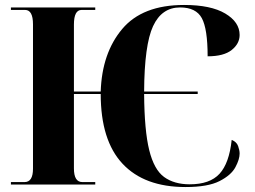

<svg xmlns="http://www.w3.org/2000/svg" viewBox="-20 -744 1027 774"><path d="M728 10Q818 10 865 -14Q912 -38 929 -70Q946 -102 946 -125Q946 -138 940 -155Q934 -172 914 -180Q904 -86 865 -43.5Q826 -1 745 -1Q682 -1 641.5 -30.5Q601 -60 581.5 -139Q562 -218 561 -365H777V-375H561Q562 -563 597 -638.5Q632 -714 706 -714Q770 -714 793.5 -671Q817 -628 817 -517Q882 -517 914 -542.5Q946 -568 946 -603Q946 -655 888 -689.5Q830 -724 722 -724Q554 -724 472.5 -627Q391 -530 386 -375H278V-645Q278 -704 309 -704H364V-714H24V-704H81Q113 -704 113 -646V-64Q113 -10 79 -10H24V0H364V-10H312Q278 -10 278 -65V-365H386Q386 -178 474 -84Q562 10 728 10Z"/></svg>

Font: Noto Serif Display SemiCondensed Extra
Style: Regular
Weight: 800
Width: 4
Designer: Monotype Design Team
Foundry: Monotype Imaging Inc.
Version: Version 1.900